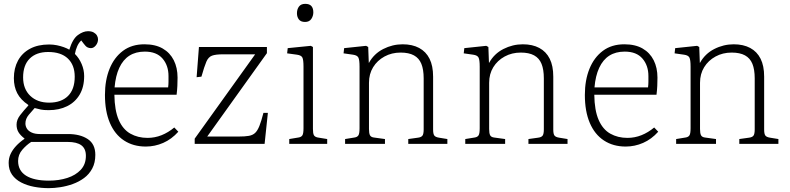

<svg xmlns="http://www.w3.org/2000/svg" viewBox="-20 -747 4102 997"><path d="M233 230Q194 230 157 223Q120 216 90 200.5Q60 185 42.5 160Q25 135 25 99Q25 74 35 52.5Q45 31 63.5 11Q82 -9 107 -26V-28Q86 -44 76 -60.5Q66 -77 66 -100Q66 -125 84.5 -149Q103 -173 127 -199V-202Q87 -229 69.5 -263Q52 -297 52 -341Q52 -393 73.5 -432.5Q95 -472 136 -494Q177 -516 235 -516Q256 -516 275.5 -512Q295 -508 311.5 -502Q328 -496 340 -489Q357 -545 384.5 -565Q412 -585 437 -585Q455 -585 466.5 -578.5Q478 -572 483.5 -562.5Q489 -553 489 -543Q489 -525 477.5 -511Q466 -497 452 -497Q442 -497 433.5 -501.5Q425 -506 414 -521L402 -537Q389 -525 381 -507Q373 -489 369 -467Q391 -445 404 -414.5Q417 -384 417 -352Q417 -295 393.5 -255.5Q370 -216 328.5 -195.5Q287 -175 233 -175Q207 -175 192.5 -178Q178 -181 160 -186Q147 -172 129.5 -151Q112 -130 112 -106Q112 -92 119.5 -79.5Q127 -67 144 -59Q161 -51 187 -51H333Q396 -51 435.5 -25Q475 1 475 57Q475 98 459 128Q443 158 416.5 177.5Q390 197 358 208.5Q326 220 293.5 225Q261 230 233 230ZM234 191Q286 191 329.5 177Q373 163 399.5 134.5Q426 106 426 62Q426 25 402.5 7.5Q379 -10 331 -10H142Q117 6 95.5 31Q74 56 74 89Q74 139 115 165Q156 191 234 191ZM235 -214Q298 -214 333 -248.5Q368 -283 368 -349Q368 -409 332.5 -443Q297 -477 230 -477Q169 -477 134.5 -443Q100 -409 100 -345Q100 -285 137 -249.5Q174 -214 235 -214Z M737 14Q672 14 624 -17.5Q576 -49 550.5 -109Q525 -169 525 -254Q525 -331 549 -390Q573 -449 618.5 -483Q664 -517 730 -517Q787 -517 825 -495Q863 -473 882.5 -434Q902 -395 902 -344Q902 -323 901 -301Q900 -279 897 -255H574Q575 -174 596.5 -124.5Q618 -75 657 -53Q696 -31 746 -31Q784 -31 819 -45Q854 -59 885 -85L906 -63Q871 -24 827.5 -5Q784 14 737 14ZM575 -293H853Q855 -309 855 -322Q855 -335 855 -352Q855 -407 824 -443Q793 -479 732 -479Q685 -479 652 -458Q619 -437 599.5 -395Q580 -353 575 -293Z M991 0V-27L1305 -465H1139Q1100 -465 1081 -458Q1062 -451 1051.5 -426.5Q1041 -402 1026 -349L1001 -346L1013 -503H1366V-471L1056 -38H1219Q1252 -38 1272 -41.5Q1292 -45 1304.5 -56.5Q1317 -68 1327 -93Q1337 -118 1348 -161H1371L1354 0Z M1482 0V-25L1530 -33Q1544 -35 1550 -44Q1556 -53 1556 -81V-401Q1556 -437 1550 -448.5Q1544 -460 1522 -463L1471 -470L1474 -497L1594 -509L1605 -503V-77Q1605 -54 1610 -45Q1615 -36 1630 -33L1679 -25V0ZM1564 -633Q1542 -633 1532 -646Q1522 -659 1522 -678Q1522 -699 1532.5 -713Q1543 -727 1565 -727Q1587 -727 1597 -715.5Q1607 -704 1607 -683Q1607 -664 1596.5 -648.5Q1586 -633 1564 -633Z M1772 0V-25L1821 -33Q1835 -35 1841 -44Q1847 -53 1847 -81V-401Q1847 -436 1841 -448Q1835 -460 1813 -463L1764 -470L1767 -497L1881 -509L1892 -503L1895 -421H1896Q1922 -468 1970 -492.5Q2018 -517 2071 -517Q2121 -517 2156.5 -498Q2192 -479 2210.5 -442Q2229 -405 2229 -349V-74Q2229 -52 2235 -43.5Q2241 -35 2260 -32L2303 -25V0H2100V-25L2150 -32Q2167 -34 2173.5 -42.5Q2180 -51 2180 -75V-340Q2180 -386 2168 -415.5Q2156 -445 2129.5 -459.5Q2103 -474 2060 -474Q2014 -474 1976.5 -453.5Q1939 -433 1917.5 -398Q1896 -363 1896 -317V-77Q1896 -55 1901 -45Q1906 -35 1921 -33L1979 -25V0Z M2396 0V-25L2445 -33Q2459 -35 2465 -44Q2471 -53 2471 -81V-401Q2471 -436 2465 -448Q2459 -460 2437 -463L2388 -470L2391 -497L2505 -509L2516 -503L2519 -421H2520Q2546 -468 2594 -492.5Q2642 -517 2695 -517Q2745 -517 2780.5 -498Q2816 -479 2834.5 -442Q2853 -405 2853 -349V-74Q2853 -52 2859 -43.5Q2865 -35 2884 -32L2927 -25V0H2724V-25L2774 -32Q2791 -34 2797.5 -42.5Q2804 -51 2804 -75V-340Q2804 -386 2792 -415.5Q2780 -445 2753.5 -459.5Q2727 -474 2684 -474Q2638 -474 2600.5 -453.5Q2563 -433 2541.5 -398Q2520 -363 2520 -317V-77Q2520 -55 2525 -45Q2530 -35 2545 -33L2603 -25V0Z M3229 14Q3164 14 3116 -17.5Q3068 -49 3042.5 -109Q3017 -169 3017 -254Q3017 -331 3041 -390Q3065 -449 3110.5 -483Q3156 -517 3222 -517Q3279 -517 3317 -495Q3355 -473 3374.5 -434Q3394 -395 3394 -344Q3394 -323 3393 -301Q3392 -279 3389 -255H3066Q3067 -174 3088.5 -124.5Q3110 -75 3149 -53Q3188 -31 3238 -31Q3276 -31 3311 -45Q3346 -59 3377 -85L3398 -63Q3363 -24 3319.5 -5Q3276 14 3229 14ZM3067 -293H3345Q3347 -309 3347 -322Q3347 -335 3347 -352Q3347 -407 3316 -443Q3285 -479 3224 -479Q3177 -479 3144 -458Q3111 -437 3091.5 -395Q3072 -353 3067 -293Z M3491 0V-25L3540 -33Q3554 -35 3560 -44Q3566 -53 3566 -81V-401Q3566 -436 3560 -448Q3554 -460 3532 -463L3483 -470L3486 -497L3600 -509L3611 -503L3614 -421H3615Q3641 -468 3689 -492.5Q3737 -517 3790 -517Q3840 -517 3875.5 -498Q3911 -479 3929.5 -442Q3948 -405 3948 -349V-74Q3948 -52 3954 -43.5Q3960 -35 3979 -32L4022 -25V0H3819V-25L3869 -32Q3886 -34 3892.5 -42.5Q3899 -51 3899 -75V-340Q3899 -386 3887 -415.5Q3875 -445 3848.5 -459.5Q3822 -474 3779 -474Q3733 -474 3695.5 -453.5Q3658 -433 3636.5 -398Q3615 -363 3615 -317V-77Q3615 -55 3620 -45Q3625 -35 3640 -33L3698 -25V0Z"/></svg>

Font: Literata ExtraLight
Style: Regular
Weight: 250
Designer: Latin by Veronika Burian and Jose Scaglione. Greek by Irene Vlachou. Cyrillic by Vera Evstafieva.
Foundry: TypeTogether
Version: Version 3.103;gftools[0.9.29]